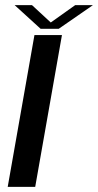

<svg xmlns="http://www.w3.org/2000/svg" viewBox="-20 -727 382 747"><path d="M10 0H117L221 -590.5H114ZM138 -615H208.5L341.5 -707H272.5L177.5 -639.5L104.5 -707H37Z"/></svg>

Font: Anybody SemiExpanded
Style: Italic
Weight: 400
Width: 6
Italic angle: -10°
Version: Version 1.113;gftools[0.9.25]